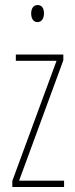

<svg xmlns="http://www.w3.org/2000/svg" viewBox="-20 -744 298 764"><path d="M130 -724C110 -724 104 -706 104 -690C104 -672 112 -656 129 -656C145 -656 155 -670 155 -691C155 -707 149 -724 130 -724ZM235 0V-25H56L232 -504V-527H43V-502H205L29 -24V0Z"/></svg>

Font: Noto Sans Georgian ExtraCondensed Thin
Style: Regular
Weight: 100
Width: 2
Designer: Monotype Design Team, Akaki Razmadze
Foundry: Google LLC
Version: Version 2.005